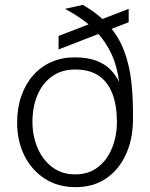

<svg xmlns="http://www.w3.org/2000/svg" viewBox="-20 -760 618 790"><path d="M291 10Q218 10 163.8 -25.2Q109.5 -60.5 80 -120.5Q50.5 -180.5 50.5 -255.5Q50.5 -316 67.8 -365.2Q85 -414.5 116.5 -450.2Q148 -486 191.8 -505Q235.5 -524 287.5 -524Q340.5 -524 376.2 -510.2Q412 -496.5 434.5 -473.5Q457 -450.5 470 -422.5Q462 -488 439 -537Q416 -586 384 -621.2Q352 -656.5 316.5 -681.2Q281 -706 247.5 -723.5L320.5 -740Q386 -702.5 427.5 -655.5Q469 -608.5 491 -550Q513 -491.5 520.8 -419.8Q528.5 -348 527 -260.5Q525.5 -183 496.8 -121.8Q468 -60.5 415.8 -25.2Q363.5 10 291 10ZM289.5 -42.5Q345.5 -42.5 383.8 -72.8Q422 -103 441.5 -152Q461 -201 461 -258Q461 -326.5 442.2 -375Q423.5 -423.5 385.8 -448.8Q348 -474 289.5 -474Q234 -474 194.8 -446.2Q155.5 -418.5 134.5 -369.8Q113.5 -321 113.5 -258Q113.5 -201.5 134.2 -152.2Q155 -103 194.2 -72.8Q233.5 -42.5 289.5 -42.5ZM221 -556.5V-612L509.5 -723.5V-668.5Z"/></svg>

Font: Public Sans Thin ExtraLight
Style: Regular
Weight: 250
Version: Version 1.007